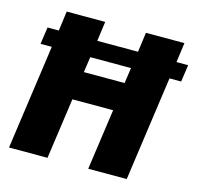

<svg xmlns="http://www.w3.org/2000/svg" viewBox="-101 -798 938 906"><g transform="rotate(15 367.5 -345.0)"><path d="M735 -594H678L691 -690H503L490 -594H291L304 -690H116L103 -594H48L36 -511H91L19 0H207L249 -297H448L406 0H594L666 -511H723ZM467 -435H268L279 -511H478Z"/></g></svg>

Font: Exo 2 Extra Bold
Style: Italic
Weight: 800
Italic angle: -8°
Designer: Natanael Gama
Version: Version 1.001;PS 001.001;hotconv 1.0.88;makeotf.lib2.5.64775